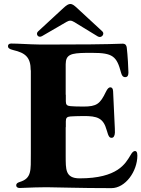

<svg xmlns="http://www.w3.org/2000/svg" viewBox="-20 -954 720 978"><path d="M596.6 -583.8C599.8 -572.1 604.8 -561.1 617.2 -561.1C631.4 -561.1 633.9 -571.7 634.2 -584.5C634.6 -596.9 630 -677.6 625.7 -711.6C624.3 -722.7 619.3 -731.5 604.4 -731.5C576.7 -731.5 551.8 -727.3 279.8 -727.3H177.9C126.1 -728 73.9 -732.2 36.9 -732.2C25.6 -732.2 20.6 -726.6 20.6 -718.8C20.6 -710.2 26.6 -703.8 47.6 -698.9C108.7 -684.7 136.4 -662.6 136.4 -595.9H137.1V-170.5C136.7 -85.9 142 -45.8 80.3 -27C68.2 -23.4 62.5 -18.1 62.5 -9.9C62.5 -1.8 68.9 3.6 80.3 3.6C100.1 3.6 138.8 0.4 199.6 0H232.2C284.8 0 375 4.3 547.6 4.3C618.6 4.3 679.7 -81 679.7 -161.9C679.7 -181.8 672.6 -184.7 668.3 -184.7C658.4 -184.7 652 -176.1 644.2 -162.6C619.3 -121.8 579.9 -45.5 385.7 -45.5C311.1 -45.5 315.3 -93.8 314.6 -157.7V-306.1H315.3V-335.9C315.3 -353 321 -359.4 338.1 -360.8C353 -361.9 373.6 -362.6 403.4 -362.9C476.6 -363.6 506.4 -352.3 523.4 -291.2C533.4 -255 538.7 -252.1 549 -252.1C558.2 -252.1 564.6 -261.4 565.3 -278.4C566.1 -297.6 561.8 -348 556.1 -489.3C555.4 -504.3 549.4 -509.2 541.9 -509.2C534.8 -509.2 527.7 -503.6 519.2 -485.8C489.7 -424.7 473 -411.2 404.1 -411.2C371.4 -411.2 351.9 -412.3 338.1 -413.4C321 -414.8 315.3 -421.2 315.3 -438.2V-471.6H314.6V-627.1C315.3 -676.1 340.2 -683.6 419 -684.7H451C554 -684.7 574.6 -667.6 596.6 -583.8ZM174 -794C159.8 -780.9 174.4 -758.5 193.9 -769.9L318.5 -842.3C333.1 -850.9 343 -850.9 357.6 -842L478 -768.5C496.8 -757.1 515.3 -781.2 501.4 -794L372.2 -913.4C344.5 -939.3 334.2 -941.8 303.3 -913.4Z"/></svg>

Font: Margiela Serif
Style: Bold
Weight: 700
Designer: Andreas Faust, Stefan Endress
Version: Version 1.002;FEAKit 1.0